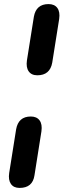

<svg xmlns="http://www.w3.org/2000/svg" viewBox="-20 -733 328 941"><path d="M163 -364Q134 -364 120.5 -383.5Q107 -403 112 -437L146 -651Q157 -713 218 -713Q247 -713 261 -694Q275 -675 270 -640L236 -426Q225 -364 163 -364ZM76 188Q47 188 33.5 168.5Q20 149 25 115L59 -99Q70 -162 131 -162Q160 -162 174 -143Q188 -124 183 -89L149 126Q140 188 76 188Z"/></svg>

Font: Nunito Variable Extra Light
Style: Italic
Weight: 200
Italic angle: -9°
Designer: Vernon Adams
Foundry: Vernon Adams
Version: Version 3.602